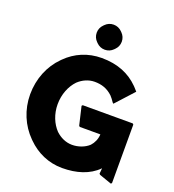

<svg xmlns="http://www.w3.org/2000/svg" viewBox="-192 -1257 1292 1426"><g transform="rotate(20 454.0 -544.0)"><path d="M850 -462 843 -469H448L441 -462L475 -317L482 -310H645C643 -272 628 -239 605 -214C572 -183 522 -165 473 -165C424 -165 379 -186 343 -220C299 -266 270 -335 270 -412C270 -491 299 -562 344 -609C379 -642 424 -663 473 -663C527 -663 574 -648 616 -608C627 -596 639 -581 650 -564L657 -557L664 -564L787 -699C779 -709 770 -719 761 -728L754 -735C684 -805 590 -847 462 -847C352 -847 257 -805 186 -734L185 -733L178 -726C100 -648 53 -536 53 -412C53 -290 101 -180 179 -102L180 -101L187 -94C259 -22 355 22 462 22C576 22 673 -8 741 -76L743 -78L739 -34L746 -27L843 7L850 0ZM460 -1110C434 -1110 412 -1100 395 -1083L388 -1076C371 -1059 361 -1037 361 -1011C361 -985 371 -963 388 -946L395 -939C412 -922 434 -912 460 -912C486 -912 508 -922 525 -939L532 -946C549 -963 559 -985 559 -1011C559 -1037 549 -1059 532 -1076L525 -1083C508 -1100 486 -1110 460 -1110Z"/></g></svg>

Font: Hussar Woodtype
Style: Blk
Weight: 900
Foundry: Cannot Into Space Fonts
Version: Version 1.07